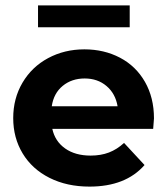

<svg xmlns="http://www.w3.org/2000/svg" viewBox="-20 -685 620 712"><path d="M548 -207H174Q184 -161 221.5 -134.5Q259 -108 316 -108Q354 -108 384 -119.5Q414 -131 440 -155L516 -73Q446 7 312 7Q228 7 163.5 -25.5Q99 -58 64 -116Q29 -174 29 -247Q29 -320 63.5 -378.5Q98 -437 158.5 -469.5Q219 -502 293 -502Q366 -502 425 -471Q484 -440 517.5 -381.5Q551 -323 551 -246Q551 -243 548 -207ZM172 -291H416Q408 -338 375 -366Q342 -394 294 -394Q246 -394 212.5 -366.5Q179 -339 172 -291ZM121 -665H461V-584H121Z"/></svg>

Font: Montserrat Ace
Style: Bold
Weight: 700
Designer: Julieta Ulanovsky
Foundry: Julieta Ulanovsky
Version: Version 1